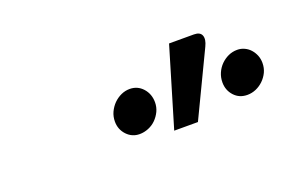

<svg xmlns="http://www.w3.org/2000/svg" viewBox="-38 -811 571 372"><g transform="rotate(-20 247.0 -625.0)"><path d="M273.4 -543.9 321.8 -706.1H373Q385.7 -706.1 388.9 -697.8Q392.1 -689.5 385.7 -676.3L322.3 -543.9ZM479 -608.9Q479 -598.6 474.9 -589.8Q470.7 -581.1 463.9 -574.5Q457 -567.9 448.5 -564.2Q439.9 -560.5 430.7 -560.5Q414.1 -560.5 403.6 -572Q393.1 -583.5 393.1 -599.6Q393.1 -609.9 397 -618.9Q400.9 -627.9 407.7 -634.8Q414.6 -641.6 423.1 -645.5Q431.6 -649.4 441.4 -649.4Q449.2 -649.4 456.1 -646.2Q462.9 -643.1 468 -637.5Q473.1 -631.8 476.1 -624.5Q479 -617.2 479 -608.9ZM257.3 -608.4Q257.3 -598.6 253.2 -589.8Q249 -581.1 242.4 -574.5Q235.8 -567.9 226.8 -564.2Q217.8 -560.5 208.5 -560.5Q192.9 -560.5 182.1 -572Q171.4 -583.5 171.4 -599.6Q171.4 -609.9 175.5 -618.9Q179.7 -627.9 186.5 -634.8Q193.4 -641.6 201.9 -645.5Q210.4 -649.4 219.7 -649.4Q235.8 -649.4 246.6 -637.5Q257.3 -625.5 257.3 -608.4Z"/></g></svg>

Font: Carlito
Style: Italic
Weight: 400
Italic angle: -7°
Designer: Lukasz Dziedzic
Foundry: tyPoland Lukasz Dziedzic
Version: Version 1.104